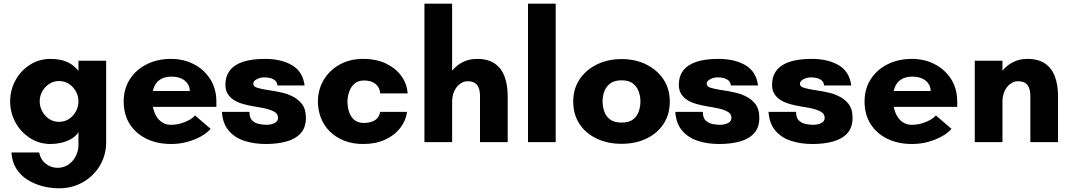

<svg xmlns="http://www.w3.org/2000/svg" viewBox="-20 -770 5801 1040"><path d="M300 250Q255 250 210.5 238.5Q166 227 128.5 203.5Q91 180 68 143Q45 106 42 56H192Q200 95 228 117Q256 139 292 139Q325 139 350.5 121.5Q376 104 390.5 75.5Q405 47 405 16V-54Q390 -31 365 -17Q340 -3 311 3.5Q282 10 254 10Q192 10 142 -22.5Q92 -55 63.5 -107.5Q35 -160 35 -221Q35 -282 63.5 -334.5Q92 -387 142 -419Q192 -451 254 -451Q282 -451 308.5 -445.5Q335 -440 359.5 -426Q384 -412 405 -387V-441H555V-1Q555 71 520.5 128Q486 185 428 217.5Q370 250 300 250ZM300 -110Q330 -110 353.5 -125.5Q377 -141 391 -166.5Q405 -192 405 -221Q405 -250 391 -275Q377 -300 353.5 -315.5Q330 -331 300 -331Q270 -331 246.5 -315.5Q223 -300 209 -275Q195 -250 195 -221Q195 -192 209 -166.5Q223 -141 246.5 -125.5Q270 -110 300 -110Z M907 10Q831 10 773 -18.5Q715 -47 682.5 -98.5Q650 -150 650 -220Q650 -289 683.5 -341Q717 -393 775 -422Q833 -451 907 -451Q974 -451 1029.5 -422.5Q1085 -394 1118.5 -342Q1152 -290 1152 -219V-191H779V-277H1008Q1008 -311 981 -333Q954 -355 910 -355Q874 -355 850.5 -341Q827 -327 815.5 -301Q804 -275 804 -239Q804 -194 816.5 -161.5Q829 -129 852 -111.5Q875 -94 904 -94Q935 -94 961.5 -102Q988 -110 1007.5 -121.5Q1027 -133 1036 -145L1121 -72Q1102 -50 1069 -31.5Q1036 -13 994.5 -1.5Q953 10 907 10Z M1420 10Q1355 10 1302.5 -7.5Q1250 -25 1218 -63.5Q1186 -102 1182 -164H1331Q1331 -131 1347 -116.5Q1363 -102 1385 -98Q1407 -94 1423 -94Q1449 -94 1467.5 -103.5Q1486 -113 1486 -131Q1486 -153 1467 -164Q1448 -175 1419 -182Q1392 -188 1360 -193Q1328 -198 1297.5 -206.5Q1267 -215 1244 -230Q1225 -243 1213 -262.5Q1201 -282 1201 -311Q1201 -356 1224.5 -387.5Q1248 -419 1295.5 -435Q1343 -451 1416 -451Q1503 -451 1561.5 -417Q1620 -383 1630 -307H1483Q1481 -325 1469.5 -334.5Q1458 -344 1442.5 -347.5Q1427 -351 1412 -351Q1390 -351 1371 -341Q1352 -331 1352 -317Q1352 -301 1373.5 -294.5Q1395 -288 1427 -283Q1448 -280 1470.5 -276Q1493 -272 1515.5 -266.5Q1538 -261 1558 -251Q1592 -236 1614.5 -208Q1637 -180 1637 -132Q1637 -80 1609.5 -49Q1582 -18 1533 -4Q1484 10 1420 10Z M1947 10Q1890 10 1844.5 -8Q1799 -26 1767 -57.5Q1735 -89 1718.5 -131Q1702 -173 1702 -220Q1702 -283 1732.5 -335.5Q1763 -388 1818.5 -419.5Q1874 -451 1947 -451Q2019 -451 2071.5 -425.5Q2124 -400 2154.5 -357.5Q2185 -315 2188 -264H2039Q2038 -296 2014.5 -315Q1991 -334 1952 -334Q1918 -334 1898.5 -315.5Q1879 -297 1870.5 -270.5Q1862 -244 1862 -219Q1862 -194 1870 -167Q1878 -140 1897.5 -122Q1917 -104 1952 -104Q1987 -104 2011 -119Q2035 -134 2039 -164H2185Q2178 -115 2147 -75.5Q2116 -36 2065 -13Q2014 10 1947 10Z M2279 0V-750H2429V-387Q2452 -416 2486.5 -433.5Q2521 -451 2564 -451Q2623 -451 2659.5 -426Q2696 -401 2713 -355.5Q2730 -310 2730 -250V0H2580V-250Q2580 -276 2573 -294Q2566 -312 2551.5 -321Q2537 -330 2513 -330Q2490 -330 2470.5 -315Q2451 -300 2440 -275Q2429 -250 2429 -220V0Z M2840 0V-750H2990V0Z M3347 9Q3272 9 3212.5 -19Q3153 -47 3119 -98.5Q3085 -150 3085 -220Q3085 -289 3119.5 -340.5Q3154 -392 3213.5 -421Q3273 -450 3347 -450Q3421 -450 3480 -421Q3539 -392 3573.5 -340.5Q3608 -289 3608 -220Q3608 -150 3574 -98.5Q3540 -47 3481 -19Q3422 9 3347 9ZM3347 -106Q3387 -106 3409 -123Q3431 -140 3440 -166.5Q3449 -193 3449 -221Q3449 -249 3439.5 -275Q3430 -301 3408 -318Q3386 -335 3347 -335Q3308 -335 3285.5 -318Q3263 -301 3253.5 -275Q3244 -249 3244 -221Q3244 -193 3253 -166.5Q3262 -140 3284.5 -123Q3307 -106 3347 -106Z M3876 10Q3811 10 3758.5 -7.5Q3706 -25 3674 -63.5Q3642 -102 3638 -164H3787Q3787 -131 3803 -116.5Q3819 -102 3841 -98Q3863 -94 3879 -94Q3905 -94 3923.5 -103.5Q3942 -113 3942 -131Q3942 -153 3923 -164Q3904 -175 3875 -182Q3848 -188 3816 -193Q3784 -198 3753.5 -206.5Q3723 -215 3700 -230Q3681 -243 3669 -262.5Q3657 -282 3657 -311Q3657 -356 3680.5 -387.5Q3704 -419 3751.5 -435Q3799 -451 3872 -451Q3959 -451 4017.5 -417Q4076 -383 4086 -307H3939Q3937 -325 3925.5 -334.5Q3914 -344 3898.5 -347.5Q3883 -351 3868 -351Q3846 -351 3827 -341Q3808 -331 3808 -317Q3808 -301 3829.5 -294.5Q3851 -288 3883 -283Q3904 -280 3926.5 -276Q3949 -272 3971.5 -266.5Q3994 -261 4014 -251Q4048 -236 4070.5 -208Q4093 -180 4093 -132Q4093 -80 4065.5 -49Q4038 -18 3989 -4Q3940 10 3876 10Z M4381 10Q4316 10 4263.5 -7.5Q4211 -25 4179 -63.5Q4147 -102 4143 -164H4292Q4292 -131 4308 -116.5Q4324 -102 4346 -98Q4368 -94 4384 -94Q4410 -94 4428.5 -103.5Q4447 -113 4447 -131Q4447 -153 4428 -164Q4409 -175 4380 -182Q4353 -188 4321 -193Q4289 -198 4258.5 -206.5Q4228 -215 4205 -230Q4186 -243 4174 -262.5Q4162 -282 4162 -311Q4162 -356 4185.5 -387.5Q4209 -419 4256.5 -435Q4304 -451 4377 -451Q4464 -451 4522.5 -417Q4581 -383 4591 -307H4444Q4442 -325 4430.5 -334.5Q4419 -344 4403.5 -347.5Q4388 -351 4373 -351Q4351 -351 4332 -341Q4313 -331 4313 -317Q4313 -301 4334.5 -294.5Q4356 -288 4388 -283Q4409 -280 4431.5 -276Q4454 -272 4476.5 -266.5Q4499 -261 4519 -251Q4553 -236 4575.5 -208Q4598 -180 4598 -132Q4598 -80 4570.5 -49Q4543 -18 4494 -4Q4445 10 4381 10Z M4920 10Q4844 10 4786 -18.5Q4728 -47 4695.5 -98.5Q4663 -150 4663 -220Q4663 -289 4696.5 -341Q4730 -393 4788 -422Q4846 -451 4920 -451Q4987 -451 5042.5 -422.5Q5098 -394 5131.5 -342Q5165 -290 5165 -219V-191H4792V-277H5021Q5021 -311 4994 -333Q4967 -355 4923 -355Q4887 -355 4863.5 -341Q4840 -327 4828.5 -301Q4817 -275 4817 -239Q4817 -194 4829.5 -161.5Q4842 -129 4865 -111.5Q4888 -94 4917 -94Q4948 -94 4974.5 -102Q5001 -110 5020.5 -121.5Q5040 -133 5049 -145L5134 -72Q5115 -50 5082 -31.5Q5049 -13 5007.5 -1.5Q4966 10 4920 10Z M5260 0V-441H5410V-387Q5433 -416 5467.5 -433.5Q5502 -451 5545 -451Q5604 -451 5640.5 -426Q5677 -401 5694 -355.5Q5711 -310 5711 -250V0H5561V-250Q5561 -276 5554 -294Q5547 -312 5532.5 -321Q5518 -330 5494 -330Q5471 -330 5451.5 -315Q5432 -300 5421 -275Q5410 -250 5410 -220V0Z"/></svg>

Font: Teachers
Style: Bold
Weight: 700
Designer: Alfredo Marco Pradil, Chank Diesel
Version: Version 1.001